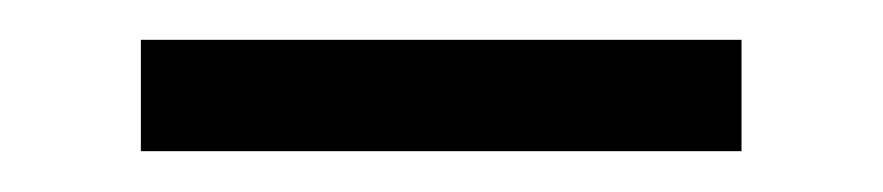

<svg xmlns="http://www.w3.org/2000/svg" viewBox="-20 -731 437 95"><path d="M346.9 -711.3V-656.2H49.7V-711.3Z"/></svg>

Font: Inter Light BETA
Style: Regular
Weight: 300
Designer: Rasmus Andersson
Foundry: rsms
Version: Version 3.011;git-f93a4a705